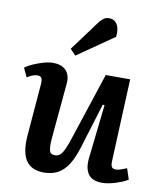

<svg xmlns="http://www.w3.org/2000/svg" viewBox="-88 -860 793 944"><g transform="rotate(10 308.5 -387.5)"><path d="M10 -477Q26 -489 50 -499.5Q74 -510 100 -517.5Q126 -525 146 -525Q191 -525 213 -501Q235 -477 230 -432L205 -157Q202 -114 207 -96.5Q212 -79 234 -79Q249 -79 259.5 -88Q270 -97 280.5 -119.5Q291 -142 304 -183L412 -511H534L516 -100Q515 -80 520.5 -71Q526 -62 540 -62Q552 -62 566.5 -67Q581 -72 595 -78L613 -24Q601 -16 585 -9.5Q569 -3 551.5 2.5Q534 8 517 11Q500 14 486 14Q436 14 416 -15Q396 -44 402 -96L432 -364L423 -365L353 -137Q337 -86 316 -52.5Q295 -19 265.5 -2.5Q236 14 195 14Q133 14 105.5 -26.5Q78 -67 85 -152L106 -410Q108 -435 102 -443Q96 -451 82 -451Q71 -451 57.5 -446Q44 -441 31 -432ZM330 -757Q342 -773 353.5 -781Q365 -789 381 -789Q407 -789 420.5 -767.5Q434 -746 430 -705L248 -579L220 -608Z"/></g></svg>

Font: Literata 18pt SemiBold
Style: Italic
Weight: 600
Italic angle: -2°
Designer: Latin by Veronika Burian and Jose Scaglione. Greek by Irene Vlachou. Cyrillic by Vera Evstafieva
Foundry: TypeTogether
Version: Version 3.103;gftools[0.9.29]